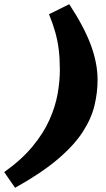

<svg xmlns="http://www.w3.org/2000/svg" viewBox="-85 -767 502 911"><path d="M-65 49.5Q18 -9.5 70 -72.8Q122 -136 150 -199.2Q178 -262.5 188.5 -322.2Q199 -382 199 -434Q199 -488 193.8 -531Q188.5 -574 177.2 -614.2Q166 -654.5 147.5 -699.5L243.5 -747Q314 -640 346 -553.5Q378 -467 378 -387.5Q378 -327.5 363.2 -266Q348.5 -204.5 307.5 -141Q266.5 -77.5 189 -11.5Q111.5 54.5 -13.5 124Z"/></svg>

Font: Newsreader Caption ExtraBold
Style: Italic
Weight: 800
Italic angle: -17°
Designer: Hugues Gentile
Foundry: Production Type
Version: Version 1.001